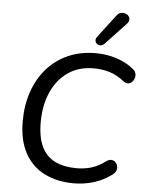

<svg xmlns="http://www.w3.org/2000/svg" viewBox="-62 -996 799 1055"><g transform="rotate(5 337.5 -469.0)"><path d="M385 9Q294 9 224 -25.5Q154 -60 115 -130.5Q76 -201 76 -308Q76 -394 101 -468Q126 -542 173.5 -597Q221 -652 289.5 -683Q358 -714 444 -714Q505 -714 559.5 -696Q614 -678 654 -645Q667 -635 670 -621.5Q673 -608 669 -595.5Q665 -583 656 -574Q647 -565 634.5 -564Q622 -563 609 -573Q570 -604 529 -617Q488 -630 440 -630Q357 -630 297.5 -588.5Q238 -547 206.5 -474.5Q175 -402 175 -310Q175 -226 200.5 -174Q226 -122 275 -98.5Q324 -75 393 -75Q437 -75 476 -87Q515 -99 553 -128Q568 -138 580.5 -137Q593 -136 602 -127.5Q611 -119 614 -106.5Q617 -94 612.5 -81.5Q608 -69 595 -59Q549 -24 495 -7.5Q441 9 385 9ZM487 -770Q477 -760 466 -759Q455 -758 446.5 -764.5Q438 -771 436 -781.5Q434 -792 442 -803L538 -929Q548 -943 561 -946Q574 -949 585.5 -945.5Q597 -942 604 -933.5Q611 -925 611 -913Q611 -901 599 -889Z"/></g></svg>

Font: Nunito Medium
Style: Italic
Weight: 500
Designer: Vernon Adams
Foundry: Vernon Adams
Version: Version 3.601